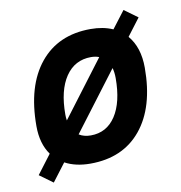

<svg xmlns="http://www.w3.org/2000/svg" viewBox="-74 -649 735 778"><g transform="rotate(-10 293.0 -260.0)"><path d="M85.4 59.6 30.3 19.5 89.4 -58.6Q55.7 -105.5 55.7 -177.7Q55.7 -342.8 130.9 -435.1Q206.1 -527.3 339.8 -527.3Q391.6 -527.3 431.2 -509.8L484.9 -580.1L540 -540L486.3 -469.2Q529.3 -418.9 529.3 -335Q529.3 -172.4 454.3 -81.3Q379.4 9.8 245.1 9.8Q184.6 9.8 141.1 -13.7ZM266.6 -102.5Q332 -102.5 368.9 -158.4Q405.8 -214.4 405.8 -314Q405.8 -337.4 400.4 -356L218.3 -115.2Q238.3 -102.5 266.6 -102.5ZM181.2 -179.2 355 -409.2Q340.3 -415 321.8 -415Q254.9 -415 217 -359.1Q179.2 -303.2 179.2 -203.6Q179.2 -190.9 181.2 -179.2Z"/></g></svg>

Font: Cascadia Code NF SemiBold
Style: Italic
Weight: 600
Italic angle: -10°
Monospace: yes
Designer: Aaron Bell
Foundry: Saja Typeworks
Version: Version 2404.023; ttfautohint (v1.8.4)